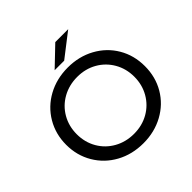

<svg xmlns="http://www.w3.org/2000/svg" viewBox="-222 -1081 1283 1283"><g transform="rotate(-45 420.0 -439.5)"><path d="M48 -350Q48 -451 96.5 -533Q145 -615 230 -661.5Q315 -708 421 -708Q526 -708 611 -661.5Q696 -615 744 -533.5Q792 -452 792 -350Q792 -248 744 -166.5Q696 -85 611 -38.5Q526 8 421 8Q315 8 230 -38.5Q145 -85 96.5 -167Q48 -249 48 -350ZM692 -350Q692 -426 656.5 -487.5Q621 -549 559.5 -584Q498 -619 421 -619Q344 -619 281.5 -584Q219 -549 183.5 -487.5Q148 -426 148 -350Q148 -274 183.5 -212.5Q219 -151 281.5 -116Q344 -81 421 -81Q498 -81 559.5 -116Q621 -151 656.5 -212.5Q692 -274 692 -350ZM482 -887H604L436 -757H346Z"/></g></svg>

Font: Montserrat Alternates Medium
Style: Regular
Weight: 500
Designer: Julieta Ulanovsky
Foundry: Julieta Ulanovsky
Version: Version 7.200